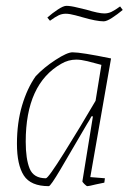

<svg xmlns="http://www.w3.org/2000/svg" viewBox="-20 -628 445 657"><path d="M289 -22 339 -18 337 -3Q330 -2 322.5 0Q315 2 308 3Q284 9 279 9Q276 9 268.5 1.5Q261 -6 262 -8L298 -230H293Q286 -216 278 -204Q221 -106 187 -48.5Q153 9 147 9Q85 9 61.5 -27.5Q38 -64 38 -136Q38 -208 55.5 -267Q73 -326 102 -367Q130 -397 170 -423Q210 -449 228 -449Q258 -449 360 -428ZM307 -283 327 -406Q302 -413 279.5 -418.5Q257 -424 241 -424Q214 -424 190 -410Q68 -341 68 -143Q68 -84 81.5 -51Q95 -18 137 -18Q145 -18 200 -106Q255 -194 307 -283ZM262 -569Q259 -570 238.5 -575.5Q218 -581 205 -581Q192 -581 180.5 -575.5Q169 -570 151 -557L142 -568Q159 -583 178 -595.5Q197 -608 207 -608Q222 -608 245.5 -602Q269 -596 275 -595Q318 -582 337 -582Q350 -582 361.5 -587.5Q373 -593 391 -606L400 -594Q382 -579 363.5 -567Q345 -555 335 -555Q310 -555 262 -569Z"/></svg>

Font: Grenze Thin
Style: Italic
Weight: 250
Italic angle: -10°
Designer: Renata Polastri
Foundry: Omnibus-Type
Version: Version 1.002; ttfautohint (v1.8)